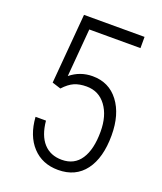

<svg xmlns="http://www.w3.org/2000/svg" viewBox="-134 -798 755 895"><g transform="rotate(20 243.0 -350.5)"><path d="M98.1 -364.3 127.4 -710.9H427.7V-655.3H173.8L153.8 -417Q201.7 -456.1 263.7 -456.1Q345.2 -456.1 392.8 -393.3Q440.4 -330.6 440.4 -226.6Q440.4 -115.2 393.6 -52.7Q346.7 9.8 260.3 9.8Q181.6 9.8 132.8 -42.7Q84 -95.2 77.6 -187H129.4Q136.2 -115.2 169.9 -77.9Q203.6 -40.5 260.3 -40.5Q322.3 -40.5 354.2 -88.9Q386.2 -137.2 386.2 -225.6Q386.2 -304.2 350.3 -352.8Q314.5 -401.4 253.4 -401.4Q218.3 -401.4 192.9 -390.4Q167.5 -379.4 141.1 -350.6Z"/></g></svg>

Font: Roboto Condensed Light
Style: Regular
Weight: 300
Designer: Google
Version: Version 2.134; 2016